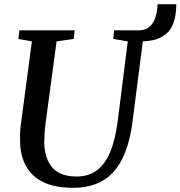

<svg xmlns="http://www.w3.org/2000/svg" viewBox="-20 -888 863 918"><path d="M330.5 10Q241.5 10 185.8 -17.8Q130 -45.5 103.5 -95.2Q77 -145 76 -211Q75.5 -229.5 76 -249.8Q76.5 -270 79.5 -291L132.5 -690.5L68 -701.5L72.5 -743H337L332.5 -702L250.5 -690L198 -299.5Q194.5 -272.5 193 -249Q191.5 -225.5 191.5 -205.5Q192.5 -158 208.5 -121.2Q224.5 -84.5 258.2 -64.2Q292 -44 346.5 -44Q402.5 -44 442 -72.8Q481.5 -101.5 506.2 -160Q531 -218.5 542.5 -307L591 -690L521.5 -702L525.5 -743H645Q674.5 -743.5 693.5 -759Q712.5 -774.5 722.2 -802.5Q732 -830.5 733.5 -867.5H823Q822.5 -832.5 816 -801.2Q809.5 -770 792.5 -745.8Q775.5 -721.5 744.2 -706.8Q713 -692 663 -690.5L613.5 -306Q602.5 -221 579 -160.8Q555.5 -100.5 520 -63Q484.5 -25.5 437 -7.8Q389.5 10 330.5 10Z"/></svg>

Font: Merriweather 36pt Medium
Style: Italic
Weight: 500
Italic angle: -7.8°
Version: Version 2.101